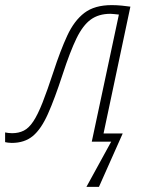

<svg xmlns="http://www.w3.org/2000/svg" viewBox="-68 -554 563 751"><path d="M270 177 367 0H291L397 -497Q388 -498 378 -499Q368 -500 364 -500Q318 -500 287 -477.5Q256 -455 231 -403.5Q206 -352 177 -263Q146 -168 119.5 -108.5Q93 -49 60.5 -22Q28 5 -22 5Q-29 5 -36.5 4Q-44 3 -48 2V-36Q-43 -35 -36 -34Q-29 -33 -21 -33Q5 -33 25 -43Q45 -53 62.5 -79.5Q80 -106 98.5 -153Q117 -200 141 -273Q168 -356 195 -414.5Q222 -473 262 -503.5Q302 -534 369 -534Q388 -534 408.5 -532Q429 -530 442 -528L337 -32H412L319 177Z"/></svg>

Font: Noto Sans Disp ExtLt
Style: Italic
Weight: 200
Italic angle: -12°
Designer: Monotype Design Team
Foundry: Monotype Imaging Inc.
Version: Version 2.000;GOOG;noto-source:20170915:90ef993387c0